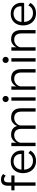

<svg xmlns="http://www.w3.org/2000/svg" viewBox="1490 -2204 723 3742"><g transform="rotate(-90 1851.0 -332.5)"><path d="M102 0V-411H13V-472H102V-538Q102 -602 130 -638Q158 -674 223 -674Q257 -674 286 -662.5Q315 -651 330 -629L296 -581Q266 -616 228 -616Q196 -616 182 -596Q168 -576 168 -538V-472H303V-411H168V0Z M787 -102Q782 -91 767.5 -72.5Q753 -54 729 -35.5Q705 -17 669.5 -4Q634 9 587 9Q512 9 458.5 -24Q405 -57 376.5 -114.5Q348 -172 348 -245Q348 -316 376 -370Q404 -424 455 -454Q506 -484 576 -484Q650 -484 701.5 -449.5Q753 -415 775.5 -356Q798 -297 785 -223H415Q421 -142 467.5 -96.5Q514 -51 587 -51Q646 -51 682.5 -75.5Q719 -100 737 -141ZM576 -429Q513 -429 468.5 -390.5Q424 -352 416 -275H721Q725 -346 686.5 -387.5Q648 -429 576 -429Z M875 0V-472H941V-373Q957 -414 999 -445.5Q1041 -477 1093 -477Q1236 -477 1268 -358Q1271 -368 1276 -378Q1295 -419 1334 -448Q1373 -477 1429 -477Q1613 -477 1613 -277V0H1547V-276Q1547 -417 1419 -417Q1383 -417 1352.5 -399.5Q1322 -382 1302 -355.5Q1282 -329 1277 -300V0H1211V-276Q1211 -417 1084 -417Q1049 -417 1018.5 -400Q988 -383 967.5 -356.5Q947 -330 941 -300V0Z M1760 0V-472H1826V0ZM1793 -524Q1768 -524 1750.5 -541.5Q1733 -559 1733 -585Q1733 -609 1750.5 -626.5Q1768 -644 1793 -644Q1818 -644 1835.5 -626.5Q1853 -609 1853 -585Q1853 -559 1835.5 -541.5Q1818 -524 1793 -524Z M1973 0V-472H2039V-373Q2055 -414 2097 -445.5Q2139 -477 2191 -477Q2375 -477 2375 -277V0H2309V-276Q2309 -417 2182 -417Q2147 -417 2116.5 -400Q2086 -383 2065.5 -356.5Q2045 -330 2039 -300V0Z M2522 0V-472H2588V0ZM2555 -524Q2530 -524 2512.5 -541.5Q2495 -559 2495 -585Q2495 -609 2512.5 -626.5Q2530 -644 2555 -644Q2580 -644 2597.5 -626.5Q2615 -609 2615 -585Q2615 -559 2597.5 -541.5Q2580 -524 2555 -524Z M2735 0V-472H2801V-373Q2817 -414 2859 -445.5Q2901 -477 2953 -477Q3137 -477 3137 -277V0H3071V-276Q3071 -417 2944 -417Q2909 -417 2878.5 -400Q2848 -383 2827.5 -356.5Q2807 -330 2801 -300V0Z M3666 -102Q3661 -91 3646.5 -72.5Q3632 -54 3608 -35.5Q3584 -17 3548.5 -4Q3513 9 3466 9Q3391 9 3337.5 -24Q3284 -57 3255.5 -114.5Q3227 -172 3227 -245Q3227 -316 3255 -370Q3283 -424 3334 -454Q3385 -484 3455 -484Q3529 -484 3580.5 -449.5Q3632 -415 3654.5 -356Q3677 -297 3664 -223H3294Q3300 -142 3346.5 -96.5Q3393 -51 3466 -51Q3525 -51 3561.5 -75.5Q3598 -100 3616 -141ZM3455 -429Q3392 -429 3347.5 -390.5Q3303 -352 3295 -275H3600Q3604 -346 3565.5 -387.5Q3527 -429 3455 -429Z"/></g></svg>

Font: Lil Grotesk
Style: Regular
Weight: 400
Designer: Bastien Sozeau
Foundry: NBR — Bastien Sozeau
Version: Version 4.002; ttfautohint (v1.8.4.7-5d5b)